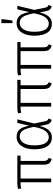

<svg xmlns="http://www.w3.org/2000/svg" viewBox="1053 -1864 822 2968"><g transform="rotate(-90 1464.0 -380.0)"><path d="M460 -473V-124Q460 -84 470.5 -66Q481 -48 507 -37L489 8Q440 -6 421 -34.5Q402 -63 402 -119V-473H188V0H130V-473H117Q89 -473 73.5 -471Q58 -469 36 -463L25 -510Q46 -518 65 -520.5Q84 -523 115 -523H543V-473Z M1005 -341 1048 -523H1103L1039 -262L1074 -92Q1078 -70 1088 -58.5Q1098 -47 1116 -41L1096 8Q1034 -5 1022 -71L1000 -178Q978 -83 935 -36Q892 11 824 11Q736 11 688 -58Q640 -127 640 -261Q640 -384 691.5 -459Q743 -534 834 -534Q904 -534 944.5 -491Q985 -448 1005 -341ZM701 -261Q701 -148 734 -92.5Q767 -37 828 -37Q882 -37 922.5 -88Q963 -139 987 -268Q971 -353 950.5 -400Q930 -447 903 -466.5Q876 -486 837 -486Q775 -486 738 -427Q701 -368 701 -261Z M1630 -473V-124Q1630 -84 1640.5 -66Q1651 -48 1677 -37L1659 8Q1610 -6 1591 -34.5Q1572 -63 1572 -119V-473H1358V0H1300V-473H1287Q1259 -473 1243.5 -471Q1228 -469 1206 -463L1195 -510Q1216 -518 1235 -520.5Q1254 -523 1285 -523H1713V-473Z M2216 -473V-124Q2216 -84 2226.5 -66Q2237 -48 2263 -37L2245 8Q2196 -6 2177 -34.5Q2158 -63 2158 -119V-473H1944V0H1886V-473H1873Q1845 -473 1829.5 -471Q1814 -469 1792 -463L1781 -510Q1802 -518 1821 -520.5Q1840 -523 1871 -523H2299V-473Z M2761 -341 2804 -523H2859L2795 -262L2830 -92Q2834 -70 2844 -58.5Q2854 -47 2872 -41L2852 8Q2790 -5 2778 -71L2756 -178Q2734 -83 2691 -36Q2648 11 2580 11Q2492 11 2444 -58Q2396 -127 2396 -261Q2396 -384 2447.5 -459Q2499 -534 2590 -534Q2660 -534 2700.5 -491Q2741 -448 2761 -341ZM2457 -261Q2457 -148 2490 -92.5Q2523 -37 2584 -37Q2638 -37 2678.5 -88Q2719 -139 2743 -268Q2727 -353 2706.5 -400Q2686 -447 2659 -466.5Q2632 -486 2593 -486Q2531 -486 2494 -427Q2457 -368 2457 -261ZM2654 -767 2631 -599H2590V-771Z"/></g></svg>

Font: Fira Sans Light
Style: Regular
Weight: 300
Designer: bBox Type GmbH & Carrois Corporate GbR & Edenspiekermann AG
Foundry: bBox Type GmbH & Carrois Corporate GbR & Edenspiekermann AG
Version: Version 4.301